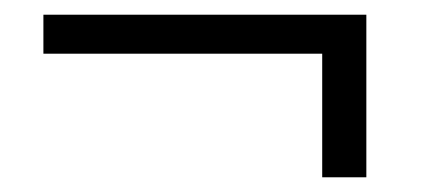

<svg xmlns="http://www.w3.org/2000/svg" viewBox="-20 -418 594 261"><path d="M478 -398V-177H418V-345H39V-398Z"/></svg>

Font: Caladea
Style: Regular
Weight: 400
Designer: Carolina Giovagnoli and Andres Torresi
Foundry: Carolina Giovagnoli and Andres Torresi
Version: Version 1.002